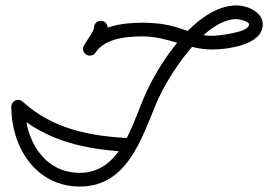

<svg xmlns="http://www.w3.org/2000/svg" viewBox="-20 -657 981 702"><path d="M348 -581C334.2 -580.6 323.3 -569.2 323.6 -555.4C323.9 -544 297 -507.9 287.1 -491.3C280.1 -479.5 284 -464.1 295.8 -457.1C307.7 -450 323 -453.9 330.1 -465.7C330.1 -465.7 330.1 -465.7 330.1 -465.7C345.5 -491.5 374.4 -526.7 373.6 -556.6C373.3 -570.4 361.8 -581.3 348 -581ZM329.6 -465C329.6 -465 329.6 -465 329.6 -465C363.8 -517.9 445.5 -523.9 501.9 -523.9C595 -523.9 666.4 -476 754.9 -476C808.8 -476 940.7 -491.7 940.7 -567.7C940.7 -613.9 883.6 -637.2 844.9 -637.2C695.4 -637.2 555.6 -418.5 505.4 -298.6C459.7 -189.4 415.5 -25 272 -25C139.6 -25 71.3 -146.9 71.3 -266.8C71.3 -280.6 60.1 -291.8 46.3 -291.8C32.5 -291.8 21.3 -280.6 21.3 -266.8C21.3 -119 111.2 25 272 25C444.4 25 496.5 -147.8 551.6 -279.3C591.6 -375 724.7 -587.2 844.9 -587.2C853.6 -587.2 890.7 -579.3 890.7 -567.7C890.7 -537.3 773.8 -526 754.9 -526C704.4 -526 665.5 -546 618.2 -559.4C580.3 -570.1 541.2 -573.9 501.9 -573.9C426 -573.9 332.5 -561.6 287.6 -492.1C280.1 -480.5 283.5 -465 295.1 -457.5C306.7 -450 322.1 -453.4 329.6 -465ZM29.4 -248.3C29.4 -248.3 29.4 -248.3 29.4 -248.3C149.8 -138.5 297.2 -109.6 455.2 -101.5C469 -100.8 480.7 -111.4 481.4 -125.2C482.2 -139 471.6 -150.7 457.8 -151.4C457.8 -151.4 457.8 -151.4 457.8 -151.4C311.8 -158.9 174.5 -183.6 63.1 -285.2C52.9 -294.5 37.1 -293.8 27.8 -283.6C18.5 -273.4 19.2 -257.6 29.4 -248.3Z"/></svg>

Font: FRB American Cursive Guidelines Semibold
Style: Italic
Weight: 600
Italic angle: -25°
Version: Version 2.0;Modular Font Editor K font №1